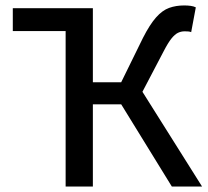

<svg xmlns="http://www.w3.org/2000/svg" viewBox="-20 -685 762 705"><path d="M321 -655 221 -571H27V-655ZM221 0V-655H321V-383H425L505 -546Q530 -595 553 -621Q576 -647 601 -656Q626 -665 656 -665Q669 -665 680 -663.5Q691 -662 699 -658L682 -567Q677 -569 671.5 -569.5Q666 -570 658 -570Q645 -570 633.5 -564.5Q622 -559 609.5 -543.5Q597 -528 580 -495L503 -348L722 0H611L425 -302H321V0Z"/></svg>

Font: Source Sans 3 Medium
Style: Regular
Weight: 500
Designer: Paul D. Hunt
Foundry: Adobe
Version: Version 3.052;hotconv 1.1.0;makeotfexe 2.6.0